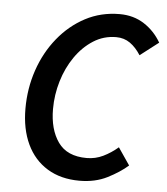

<svg xmlns="http://www.w3.org/2000/svg" viewBox="-50 -711 667 768"><g transform="rotate(5 283.5 -327.0)"><path d="M297 12Q222 12 168 -21Q114 -54 85.5 -114.5Q57 -175 57 -257Q57 -338 82 -411.5Q107 -485 153.5 -542.5Q200 -600 262.5 -633Q325 -666 400 -666Q456 -666 498.5 -638.5Q541 -611 567 -566L493 -509Q474 -539 450 -556Q426 -573 394 -573Q344 -573 302.5 -546.5Q261 -520 230.5 -476Q200 -432 183.5 -377Q167 -322 167 -265Q167 -183 203 -132Q239 -81 318 -81Q353 -81 384 -96Q415 -111 443 -135L490 -66Q457 -37 408.5 -12.5Q360 12 297 12Z"/></g></svg>

Font: Source Sans Pro SemiBold
Style: Italic
Weight: 600
Italic angle: -11°
Designer: Paul D. Hunt
Foundry: Adobe Systems Incorporated
Version: Version 1.095;hotconv 1.0.109;makeotfexe 2.5.65596